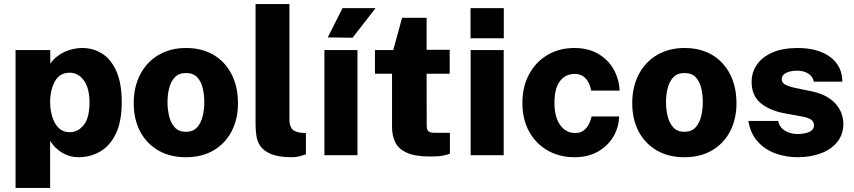

<svg xmlns="http://www.w3.org/2000/svg" viewBox="-20 -763 4200 944"><path d="M56.5 161V-517H227L227.5 -450Q240.5 -469 258.2 -483.5Q276 -498 296.5 -507.5Q317 -517 339.2 -522Q361.5 -527 383.5 -527Q439.5 -527 483.5 -498.5Q527.5 -470 553 -411Q578.5 -352 578.5 -261.5Q578.5 -165 549.5 -105.2Q520.5 -45.5 472.2 -17.8Q424 10 366 10Q345.5 10 325.5 4.8Q305.5 -0.5 287.5 -11Q269.5 -21.5 254 -36.2Q238.5 -51 226.5 -70.5V161ZM323 -113Q363 -113 391.5 -148Q420 -183 420 -260.5Q420 -329.5 392.2 -367.5Q364.5 -405.5 323 -405.5Q273.5 -405.5 250 -363.2Q226.5 -321 226.5 -260.5Q226.5 -223.5 236.8 -189.5Q247 -155.5 268.2 -134.2Q289.5 -113 323 -113Z M894 10Q816 10 758.5 -23.2Q701 -56.5 669.2 -116.2Q637.5 -176 637.5 -255.5Q637.5 -336.5 669.8 -397.8Q702 -459 760 -493Q818 -527 894.5 -527Q973.5 -527 1030.8 -492.8Q1088 -458.5 1119 -397.2Q1150 -336 1150 -255.5Q1150 -178 1119.2 -118.2Q1088.5 -58.5 1031 -24.2Q973.5 10 894 10ZM894.5 -115Q929.5 -115 949 -136.8Q968.5 -158.5 976.5 -192.2Q984.5 -226 984.5 -261Q984.5 -295.5 977 -328.5Q969.5 -361.5 950 -382.8Q930.5 -404 894.5 -404Q859.5 -404 839.8 -383.2Q820 -362.5 811.8 -329.8Q803.5 -297 803.5 -261Q803.5 -227 811.2 -193.2Q819 -159.5 838.8 -137.2Q858.5 -115 894.5 -115Z M1417 10Q1352.5 10 1315.8 -4.5Q1279 -19 1262 -42.2Q1245 -65.5 1240.8 -94Q1236.5 -122.5 1236.5 -150.5V-743H1403V-172.5Q1403 -149 1414 -131.8Q1425 -114.5 1461.5 -110L1484 -108.5V-4Q1468 1.5 1451 5.8Q1434 10 1417 10Z M1737.5 -517V0H1575V-517ZM1664 -723H1826.5L1713.5 -577.5L1591.5 -579Z M2191 -400.5H2077.5L2078 -145.5Q2078 -130 2082.8 -122.5Q2087.5 -115 2096 -112.5Q2104.5 -110 2117 -110H2192V-7.5Q2181.5 -3 2159.5 1.8Q2137.5 6.5 2095 6.5Q2020.5 6.5 1979.8 -12.2Q1939 -31 1923.2 -63.8Q1907.5 -96.5 1907.5 -138V-400.5H1823.5V-517H1913.5L1957 -675.5H2077.5V-518H2191Z M2456.5 -517V0H2294V-517ZM2457 -723V-575H2293.5V-723Z M2804 -527Q2872.5 -527 2921.5 -498.2Q2970.5 -469.5 2997.2 -421.8Q3024 -374 3026.5 -317.5H2886.5Q2884 -335 2875.2 -354Q2866.5 -373 2849.5 -386.2Q2832.5 -399.5 2805 -399.5Q2760.5 -399.5 2733.2 -364.2Q2706 -329 2706 -258Q2706 -188 2734 -148.5Q2762 -109 2808.5 -109Q2835.5 -109 2852.2 -123.5Q2869 -138 2877.5 -157Q2886 -176 2888.5 -190.5H3024Q3022.5 -136 2995.2 -90.5Q2968 -45 2919.5 -17.5Q2871 10 2804 10Q2731 10 2673.2 -22.8Q2615.5 -55.5 2582 -115.5Q2548.5 -175.5 2548.5 -256Q2548.5 -336.5 2581 -397.2Q2613.5 -458 2671.2 -492.5Q2729 -527 2804 -527Z M3345 10Q3267 10 3209.5 -23.2Q3152 -56.5 3120.2 -116.2Q3088.5 -176 3088.5 -255.5Q3088.5 -336.5 3120.8 -397.8Q3153 -459 3211 -493Q3269 -527 3345.5 -527Q3424.5 -527 3481.8 -492.8Q3539 -458.5 3570 -397.2Q3601 -336 3601 -255.5Q3601 -178 3570.2 -118.2Q3539.5 -58.5 3482 -24.2Q3424.5 10 3345 10ZM3345.5 -115Q3380.5 -115 3400 -136.8Q3419.5 -158.5 3427.5 -192.2Q3435.5 -226 3435.5 -261Q3435.5 -295.5 3428 -328.5Q3420.5 -361.5 3401 -382.8Q3381.5 -404 3345.5 -404Q3310.5 -404 3290.8 -383.2Q3271 -362.5 3262.8 -329.8Q3254.5 -297 3254.5 -261Q3254.5 -227 3262.2 -193.2Q3270 -159.5 3289.8 -137.2Q3309.5 -115 3345.5 -115Z M3900 10Q3846 10 3794.5 -8Q3743 -26 3706.5 -65.5Q3670 -105 3659.5 -168.5H3805.5Q3812 -142 3829 -128Q3846 -114 3865.5 -109Q3885 -104 3899 -104Q3936 -104 3959 -114.5Q3982 -125 3982 -146.5Q3982 -164.5 3967.8 -174.8Q3953.5 -185 3918.5 -191L3834.5 -206.5Q3763.5 -220 3719.8 -256.2Q3676 -292.5 3675.5 -359Q3675 -406.5 3701 -444.5Q3727 -482.5 3777.5 -504.8Q3828 -527 3901.5 -527Q4002 -527 4061.5 -483Q4121 -439 4121.5 -361.5H3981.5Q3976 -388 3953.2 -401.8Q3930.5 -415.5 3899 -415.5Q3867 -415.5 3845.2 -404.8Q3823.5 -394 3823.5 -372.5Q3823.5 -356 3842.5 -346Q3861.5 -336 3903 -328L3978.5 -312.5Q4025 -301 4054 -281.8Q4083 -262.5 4098.8 -240Q4114.5 -217.5 4120.5 -195.2Q4126.5 -173 4126.5 -156Q4126.5 -102.5 4097 -65.5Q4067.5 -28.5 4016.2 -9.2Q3965 10 3900 10Z"/></svg>

Font: Public Sans Thin ExtraBold
Style: Regular
Weight: 800
Version: Version 1.007